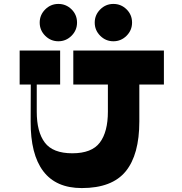

<svg xmlns="http://www.w3.org/2000/svg" viewBox="-20 -957 924 977"><path d="M689 -339Q689 -170 619.5 -85Q550 0 396 0Q265 0 200 -86Q135 -172 136 -339L137 -623H167V-389Q167 -286 208 -231.5Q249 -177 348 -177Q447 -177 488 -231.5Q529 -286 529 -389V-623H689ZM814 -527H353V-700H814ZM286 -527H80V-700H286ZM277 -747Q238 -747 210 -775Q182 -803 182 -842Q182 -881 210 -909Q238 -937 277 -937Q316 -937 344 -909.5Q372 -882 372 -842Q372 -803 344 -775Q316 -747 277 -747ZM557 -747Q518 -747 490 -775Q462 -803 462 -842Q462 -881 490 -909Q518 -937 557 -937Q596 -937 624 -909.5Q652 -882 652 -842Q652 -803 624 -775Q596 -747 557 -747Z"/></svg>

Font: Space Cowgirl
Style: Regular
Weight: 400
Designer: Valery Marier
Foundry: Valery Marier
Version: Version 1.000